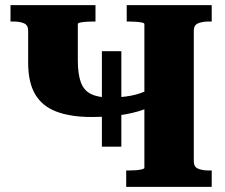

<svg xmlns="http://www.w3.org/2000/svg" viewBox="-20 -730 878 750"><path d="M473 0V-64H483Q496 -64 510 -65Q524 -66 534 -68.5Q544 -71 544 -74V-636Q544 -640 534 -642Q524 -644 510 -645Q496 -646 483 -646H475V-710H807V-646H797Q771 -646 754 -639Q737 -632 737 -610V-100Q737 -78 754 -71Q771 -64 797 -64H807V0ZM338 -273Q256 -273 200.5 -294Q145 -315 117.5 -361.5Q90 -408 90 -485V-610Q90 -632 73.5 -639Q57 -646 31 -646H21V-710H353V-646H344Q331 -646 317 -645Q303 -644 293.5 -642Q284 -640 284 -636V-495Q284 -440 296 -408Q308 -376 336 -362.5Q364 -349 409 -349Q452 -349 490.5 -356Q529 -363 566 -382V-312Q525 -293 467.5 -283Q410 -273 338 -273ZM378 -157V-530H454V-157Z"/></svg>

Font: Roboto Serif 36pt
Style: Bold
Weight: 700
Version: Version 1.008